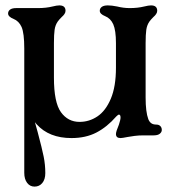

<svg xmlns="http://www.w3.org/2000/svg" viewBox="-20 -502 640 712"><path d="M70 139V-243Q79 -176 91 -122.5Q103 -69 120 -11Q136 49 142 79Q148 109 148 140Q148 163 137 176.5Q126 190 108 190Q91 190 80.5 176Q70 162 70 139ZM70 -214V-322Q70 -379 60 -402Q50 -424 30 -432Q10 -440 10 -452Q10 -461 17.5 -466.5Q25 -472 40 -472H121Q151 -472 175 -478Q191 -482 200 -482Q223 -482 223 -462Q223 -456 219 -450Q215 -444 209 -439Q199 -429 194 -422Q185 -409 182.5 -391.5Q180 -374 180 -342V-214Q180 -122 206 -86Q232 -50 275 -50Q311 -50 341.5 -70.5Q372 -91 391 -136Q410 -181 410 -251V-342Q410 -389 400 -412Q390 -434 370 -442Q350 -450 350 -462Q350 -471 357.5 -476.5Q365 -482 380 -482Q394 -482 414 -478Q438 -472 461 -472Q491 -472 515 -478Q531 -482 540 -482Q563 -482 563 -462Q563 -456 559 -450Q555 -444 549 -439Q539 -429 534 -422Q525 -409 522.5 -391.5Q520 -374 520 -342V-140Q520 -87 530 -60Q534 -50 541 -45Q548 -40 560 -40Q569 -40 574.5 -34.5Q580 -29 580 -20Q580 -12 572.5 -6Q565 0 550 0H512Q494 0 479 2Q464 4 453 6Q433 10 427 10Q410 10 410 -5Q410 -14 421 -40Q427 -58 427 -66Q427 -77 421 -77Q418 -77 411 -70Q377 -31 337.5 -10.5Q298 10 245 10Q162 10 116 -41Q70 -92 70 -214Z"/></svg>

Font: Raigarh
Style: Regular
Weight: 400
Designer: jaikishan Patel
Foundry: MagicType
Version: Version 1.000;FEAKit 1.0